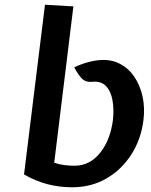

<svg xmlns="http://www.w3.org/2000/svg" viewBox="-20 -778 639 811"><path d="M285 13Q230.5 13 181.2 0.2Q132 -12.5 81.5 -41L170 -758L290 -751L209 -90.5Q232 -83 253.2 -80.5Q274.5 -78 295.5 -78Q359 -78 402.5 -132Q446 -186 457 -271Q462 -316 455.2 -354.2Q448.5 -392.5 427.5 -414.5Q406.5 -436.5 370 -432.5Q341 -429.5 324.2 -448Q307.5 -466.5 293.5 -493.5Q322.5 -507.5 352.8 -515.5Q383 -523.5 407 -524.5Q452 -527 488 -507.8Q524 -488.5 548 -452.8Q572 -417 582.2 -370.2Q592.5 -323.5 586 -271Q576 -190 535 -125.8Q494 -61.5 429.8 -24.2Q365.5 13 285 13Z"/></svg>

Font: Expletus Sans SemiBold
Style: Italic
Weight: 600
Italic angle: -7°
Version: Version 7.500